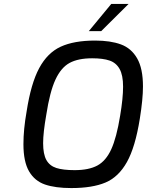

<svg xmlns="http://www.w3.org/2000/svg" viewBox="-20 -949 746 975"><path d="M99 -217Q99 -292 115 -382Q137 -525 179 -603Q221 -681 288.5 -712Q356 -743 463 -743Q541 -743 594 -723.5Q647 -704 676.5 -652.5Q706 -601 706 -510Q706 -445 690 -346Q667 -202 624.5 -126Q582 -50 515.5 -22Q449 6 342 6Q261 6 208.5 -12Q156 -30 127.5 -79Q99 -128 99 -217ZM590 -361Q605 -450 605 -509Q605 -567 587.5 -598.5Q570 -630 536.5 -641.5Q503 -653 448 -653Q377 -653 333.5 -629.5Q290 -606 261.5 -544.5Q233 -483 215 -366Q199 -275 199 -222Q199 -166 215.5 -136.5Q232 -107 266 -96Q300 -85 359 -85Q431 -85 474.5 -108.5Q518 -132 545 -191Q572 -250 590 -361ZM545 -929H633L494 -791H431Z"/></svg>

Font: Exo Medium
Style: Italic
Weight: 500
Italic angle: -9°
Designer: Natanael Gama
Foundry: Natanael Gama
Version: Version 1.500; ttfautohint (v1.6)